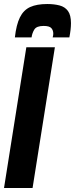

<svg xmlns="http://www.w3.org/2000/svg" viewBox="-39 -935 373 955"><path d="M-19 0 92 -700H234L123 0ZM196 -915Q230 -915 257 -908Q284 -901 299 -880.5Q314 -860 314 -820Q314 -789 306 -749H223Q225 -756 225.5 -760Q226 -764 226 -768Q226 -784 216.5 -795Q207 -806 178 -806Q143 -806 132 -788.5Q121 -771 118 -749H35Q42 -812 60 -848.5Q78 -885 111 -900Q144 -915 196 -915Z"/></svg>

Font: Georama ExtraCondensed ExtraBold
Style: Italic
Weight: 800
Width: 2
Italic angle: -9°
Designer: Jean-Baptiste Levee
Foundry: Production Type
Version: Version 1.000